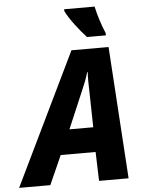

<svg xmlns="http://www.w3.org/2000/svg" viewBox="-121 -987 778 1036"><g transform="rotate(-5 267.5 -469.5)"><path d="M376 -779H478V-791C456 -844 440 -896 431 -939H266V-929C287 -885 340 -817 376 -779ZM-60 0H109L179 -157H368L373 0H533L487 -715H286ZM238 -291 324 -493C339 -527 351 -557 360 -590H363C361 -555 362 -522 363 -487L367 -291Z"/></g></svg>

Font: Noto Sans SemiCondensed ExtraBold
Style: Italic
Weight: 800
Width: 4
Italic angle: -12°
Designer: Monotype Design Team
Foundry: Monotype Imaging Inc.
Version: Version 2.013